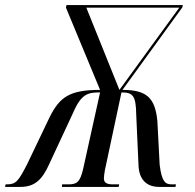

<svg xmlns="http://www.w3.org/2000/svg" viewBox="-74 -734 766 754"><path d="M-54 0H6C63 0 92 -29 119 -89L214 -293C246 -367 273 -371 319 -371L253 -73C241 -18 227 -10 195 -10H170L169 0H392L394 -10H370C344 -10 334 -17 334 -34C334 -42 336 -54 338 -66L403 -371C447 -371 460 -360 461 -283L470 -84C472 -32 499 0 551 0H615L617 -10H600C575 -10 561 -21 553 -87L544 -259C535 -349 503 -381 407 -381L642 -705L644 -714H187L185 -704L319 -381C199 -381 160 -353 120 -272L32 -88C-1 -24 -11 -10 -46 -10H-52ZM395 -381 265 -704H630Z"/></svg>

Font: Noto Serif Display ExtraCondensed Medium
Style: Italic
Weight: 500
Width: 2
Italic angle: -12°
Designer: Monotype Design Team
Foundry: Monotype Imaging Inc.
Version: Version 2.009